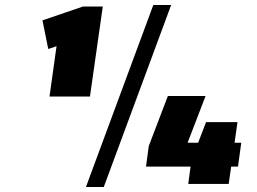

<svg xmlns="http://www.w3.org/2000/svg" viewBox="-20 -732 1023 764"><path d="M338 -348H177L211 -591L255 -565L172 -537L149 -651L310 -706H389ZM590 -712H661L393 12H322ZM572 -151 648 -350H798L713 -129L655 -164H940L927 -69H561ZM742 -96 800 -246H925L890 0H729Z"/></svg>

Font: Pathway Extreme Condensed Black
Style: Italic
Weight: 900
Width: 3
Italic angle: -8°
Version: Version 1.001;gftools[0.9.26]